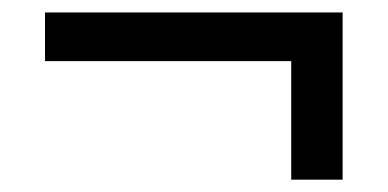

<svg xmlns="http://www.w3.org/2000/svg" viewBox="-20 -461 626 310"><path d="M52.7 -362.3V-440.9H533.2V-170.9H450.2V-362.3Z"/></svg>

Font: Cascadia Code PL SemiLight
Style: Regular
Weight: 350
Monospace: yes
Designer: Aaron Bell
Foundry: Saja Typeworks
Version: Version 2404.023; ttfautohint (v1.8.4)